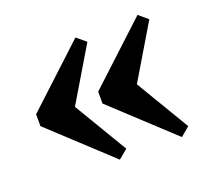

<svg xmlns="http://www.w3.org/2000/svg" viewBox="-84 -543 695 638"><g transform="rotate(-20 264.0 -224.0)"><path d="M137.5 -259.5 271.5 -35 239 -8 29 -203V-245L239 -440L271.5 -413L137.5 -188.5ZM356.5 -259.5 490.5 -35 458.5 -8 248.5 -203V-245L458.5 -440L490.5 -413L356.5 -188.5Z"/></g></svg>

Font: Newsreader 16pt 16pt SemiBold
Style: Regular
Weight: 600
Version: Version 1.003